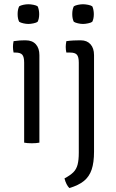

<svg xmlns="http://www.w3.org/2000/svg" viewBox="-20 -688 560 926"><path d="M170 0Q162.5 1.5 153.2 2.2Q144 3 133.5 3Q122.5 3 113 2.2Q103.5 1.5 96.5 0V-386Q96.5 -413.5 87.5 -424Q78.5 -434.5 55 -434.5H45.5Q42.5 -448.5 42.5 -462Q42.5 -469 43.2 -475.2Q44 -481.5 45.5 -489.5Q62.5 -492 75.2 -492.8Q88 -493.5 96 -493.5H104.5Q135.5 -493.5 152.8 -474.5Q170 -455.5 170 -422ZM65 -620Q65 -642.5 72.5 -657.5Q79.5 -662 92.5 -664.8Q105.5 -667.5 117 -667.5Q127.5 -667.5 141.5 -664.8Q155.5 -662 161.5 -657.5Q165 -651 167 -640.2Q169 -629.5 169 -620Q169 -597.5 161.5 -583Q156 -578.5 141.8 -575.5Q127.5 -572.5 117 -572.5Q105.5 -572.5 92.5 -575.5Q79.5 -578.5 72.5 -583Q65 -597.5 65 -620ZM433.5 43.5Q433.5 96 422 130Q410.5 164 384.5 185Q358.5 206 314.5 219Q307 211.5 301 199.8Q295 188 291 172.5Q319 157.5 333.8 142.8Q348.5 128 354.2 106Q360 84 360 48.5V-386Q360 -413.5 351 -424Q342 -434.5 318.5 -434.5H300Q297 -448.5 297 -462Q297 -469 297.8 -475.2Q298.5 -481.5 300 -489.5Q317 -492 334 -492.8Q351 -493.5 361 -493.5H370Q399.5 -493.5 416.5 -474.5Q433.5 -455.5 433.5 -422ZM328.5 -620Q328.5 -642.5 336 -657.5Q343 -662 356 -664.8Q369 -667.5 380.5 -667.5Q391 -667.5 405 -664.8Q419 -662 425 -657.5Q428.5 -651 430.5 -640.2Q432.5 -629.5 432.5 -620Q432.5 -597.5 425 -583Q419.5 -578.5 405.2 -575.5Q391 -572.5 380.5 -572.5Q369 -572.5 356 -575.5Q343 -578.5 336 -583Q328.5 -597.5 328.5 -620Z"/></svg>

Font: Signika Light
Style: Regular
Weight: 300
Designer: Anna Giedry
Foundry: Anna Giedry
Version: Version 2.000